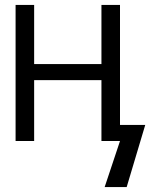

<svg xmlns="http://www.w3.org/2000/svg" viewBox="-20 -570 640 776"><path d="M465 0H390V-246H118V0H43V-550H118V-311H390V-550H465V-65H567L492 186H403Z"/></svg>

Font: JuliaMono SemiBold
Style: Regular
Weight: 600
Monospace: yes
Designer: cormullion
Foundry: corm
Version: Version 0.055; ttfautohint (v1.8.4)